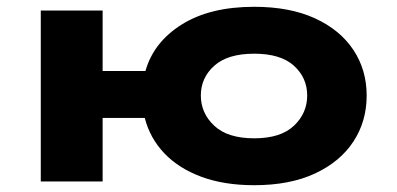

<svg xmlns="http://www.w3.org/2000/svg" viewBox="-20 -534 1167 565"><path d="M728 11Q639 11 572 -14Q505 -39 463 -83.5Q421 -128 406 -187H282V0H100V-503H282V-325H408Q432 -410 515 -462Q598 -514 728 -514Q833 -514 907 -480Q981 -446 1020 -387Q1059 -328 1059 -253Q1059 -177 1020 -117.5Q981 -58 907 -23.5Q833 11 728 11ZM728 -127Q806 -127 845 -164Q884 -201 884 -253Q884 -305 845 -340.5Q806 -376 728 -376Q650 -376 610.5 -340.5Q571 -305 571 -253Q571 -201 610.5 -164Q650 -127 728 -127Z"/></svg>

Font: Nunito Sans 7pt Expanded ExtraBold
Style: Regular
Weight: 800
Width: 7
Designer: Vernon Adams
Foundry: Vernon Adams
Version: Version 3.101;gftools[0.9.27]